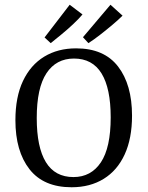

<svg xmlns="http://www.w3.org/2000/svg" viewBox="-20 -782 623 810"><path d="M282 8Q164 8 104.5 -68Q45 -144 45 -275Q45 -373 77 -440.5Q109 -508 166.5 -543Q224 -578 301 -578Q419 -578 478 -501.5Q537 -425 537 -294Q537 -198 506 -130.5Q475 -63 417.5 -27.5Q360 8 282 8ZM292 -535Q217 -535 176 -473Q135 -411 135 -284Q135 -161 173.5 -98Q212 -35 290 -35Q364 -35 405.5 -97Q447 -159 447 -287Q447 -409 408.5 -472Q370 -535 292 -535ZM168 -624 274 -762 328 -721Q312 -702 288.5 -680Q265 -658 239.5 -637Q214 -616 194 -600ZM330 -625 446 -762 497 -716Q480 -699 454.5 -677.5Q429 -656 402 -635Q375 -614 353 -600Z"/></svg>

Font: Rasa
Style: Regular
Weight: 400
Designer: Anna Giedrys (Yrsa+Rasa design), David Brezina (Yrsa art-direction, Rasa art-direction, design)
Foundry: Rosetta Type Foundry
Version: Version 2.004